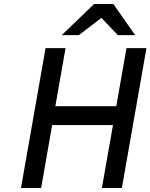

<svg xmlns="http://www.w3.org/2000/svg" viewBox="-20 -941 753 961"><path d="M85 0 208 -700H308L257 -409.5H562L613 -700H713L590 0H490L545.5 -315H241L186 0ZM289 -765 451 -921H547.5L656.5 -765H570L487.5 -851.5L374.5 -765Z"/></svg>

Font: Overpass Medium
Style: Italic
Weight: 500
Italic angle: -10°
Designer: Delve Withrington, Dave Bailey, Thomas Jockin
Foundry: Delve Fonts LLC
Version: Version 4.000